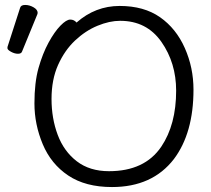

<svg xmlns="http://www.w3.org/2000/svg" viewBox="-20 -737 851 775"><path d="M432 18Q325 18 255.5 -28.5Q186 -75 152.5 -155Q119 -235 119 -319.5Q119 -404 135.5 -462.5Q152 -521 176 -565Q200 -609 224 -633.5Q248 -658 263.5 -658Q279 -658 289 -646Q365 -713 463 -713Q561 -713 626 -667.5Q691 -622 726 -543Q761 -464 761 -375Q761 -200 682 -95Q595 18 432 18ZM69 -529Q66 -520 52.5 -520Q39 -520 24.5 -528Q10 -536 10 -542.5Q10 -549 11 -550L61 -705Q64 -717 81.5 -717Q99 -717 115.5 -707.5Q132 -698 132 -685Q132 -682 131 -680ZM420 -46Q564 -46 631 -145Q691 -234 691 -371Q691 -483 631.5 -568Q572 -653 465 -653Q422 -653 373.5 -633Q325 -613 283 -573.5Q241 -534 214.5 -475Q188 -416 188 -337.5Q188 -259 213 -192.5Q238 -126 290 -86Q342 -46 420 -46Z"/></svg>

Font: LXGW WenKai TC
Style: Regular
Weight: 400
Designer: LXGW / Fontworks Inc.
Foundry: LXGW / Fontworks Inc.
Version: Version 1.330